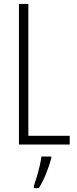

<svg xmlns="http://www.w3.org/2000/svg" viewBox="-20 -734 392 975"><path d="M76.2 0V-713.9H124V-44.4H334V0ZM240.2 61V70.8Q230.5 106.4 214.1 147.5Q197.8 188.5 177.2 221.2H151.9V210.4Q158.2 192.4 166.5 164.8Q174.8 137.2 181.4 109.1Q188 81.1 190.4 61Z"/></svg>

Font: Open Sans Condensed Light
Style: Regular
Weight: 300
Width: 3
Designer: Monotype Design Team
Foundry: Monotype Imaging Inc.
Version: Version 3.003; ttfautohint (v1.8.4)